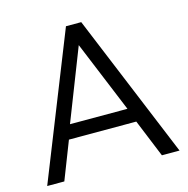

<svg xmlns="http://www.w3.org/2000/svg" viewBox="-104 -800 879 899"><g transform="rotate(-15 336.0 -350.0)"><path d="M15.5 0 294 -700H368L657 0H571.5L496.5 -183.5H170L98.5 0ZM193.5 -252H472L329 -599Z"/></g></svg>

Font: Geologica ExtraLight
Style: Regular
Weight: 200
Designer: Sindre Bremnes, Frode Helland
Foundry: Monokrom Skriftforlag AS
Version: Version 1.010; ttfautohint (v1.8.4.7-5d5b);gftools[0.9.28]